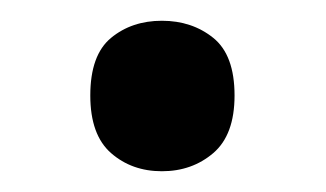

<svg xmlns="http://www.w3.org/2000/svg" viewBox="-20 -395 314 185"><path d="M67 -303Q67 -342 87 -358.5Q107 -375 136 -375Q165 -375 185.5 -358.5Q206 -342 206 -303Q206 -265 185.5 -247.5Q165 -230 136 -230Q107 -230 87 -247.5Q67 -265 67 -303Z"/></svg>

Font: Noto Sans Khmer UI ExtraCondensed Medium
Style: Regular
Weight: 500
Width: 2
Designer: Danh Hong and the Monotype Design Team
Foundry: Monotype Imaging Inc.
Version: Version 2.002; ttfautohint (v1.8.4.7-5d5b)